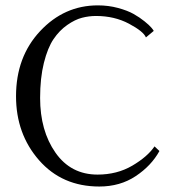

<svg xmlns="http://www.w3.org/2000/svg" viewBox="-20 -678 639 708"><path d="M567.9 -121.1Q538.1 -66.9 480.5 -28.6Q422.9 9.8 346.2 9.8Q209 9.8 124 -87.2Q39.1 -184.1 39.1 -323.2Q39.1 -468.3 127.9 -563.2Q216.8 -658.2 340.8 -658.2Q379.9 -658.2 415 -648.7Q450.2 -639.2 472.7 -626.5Q495.1 -613.8 512.9 -599.4Q530.8 -585 538.3 -575.9Q545.9 -566.9 546.9 -564L518.1 -540Q509.3 -562 455.6 -590.6Q401.9 -619.1 334 -619.1Q308.1 -619.1 282.5 -612.5Q256.8 -606 228 -585.9Q199.2 -565.9 177.5 -533.9Q155.8 -502 141.8 -446Q127.9 -390.1 127.9 -316.9Q127.9 -195.8 184.6 -115Q241.2 -34.2 339.8 -34.2Q411.6 -34.2 467.8 -67.1Q523.9 -100.1 549.8 -138.2Z"/></svg>

Font: Linux Libertine Display
Style: Regular
Weight: 400
Designer: Philipp H. Poll
Foundry: Philipp H. Poll
Version: Version 5.0.9